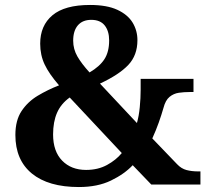

<svg xmlns="http://www.w3.org/2000/svg" viewBox="-20 -744 841 774"><path d="M298 10Q175 10 108.5 -44.5Q42 -99 42 -200Q42 -259 67 -296.5Q92 -334 132 -358Q172 -382 218 -400Q178 -446 160 -484Q142 -522 142 -568Q142 -641 191.5 -682.5Q241 -724 343 -724Q411 -724 453 -704.5Q495 -685 514.5 -653Q534 -621 534 -582Q534 -521 497 -482Q460 -443 383 -407L532 -248Q540 -276 543.5 -312.5Q547 -349 547 -382V-426H760V-373H744Q722 -373 701 -370Q680 -367 663.5 -353.5Q647 -340 639 -309Q631 -281 620 -250Q609 -219 594 -186L694 -82Q711 -64 732 -58.5Q753 -53 779 -53H788V0H590L515 -78Q481 -42 427 -16Q373 10 298 10ZM341 -452Q382 -476 401 -505.5Q420 -535 420 -581Q420 -619 402 -641.5Q384 -664 348 -664Q313 -664 294 -642Q275 -620 275 -580Q275 -546 292 -516.5Q309 -487 341 -452ZM327 -59Q375 -59 411.5 -79Q448 -99 471 -127L261 -351Q226 -326 210 -289.5Q194 -253 194 -202Q194 -134 230.5 -96.5Q267 -59 327 -59Z"/></svg>

Font: Noto Serif Gurmukhi
Style: Bold
Weight: 700
Designer: Vaibhav Singh and the Monotype Design Team
Foundry: Monotype Imaging Inc.
Version: Version 2.004; ttfautohint (v1.8.4.7-5d5b)